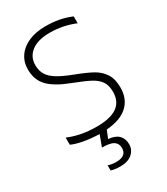

<svg xmlns="http://www.w3.org/2000/svg" viewBox="-231 -814 1011 1162"><g transform="rotate(-30 274.5 -233.0)"><path d="M295 13 273 67Q321 71 344.5 94.5Q368 118 368 157Q368 197 338 222.5Q308 248 255 248Q237 248 219 245.5Q201 243 191 239V203Q200 207 216 209.5Q232 212 247 212Q319 212 319 156Q319 124 295.5 108.5Q272 93 215 93L244 15Q190 14 139 5Q88 -4 55 -19V-69Q142 -32 251 -32Q349 -32 395.5 -65.5Q442 -99 442 -166Q442 -211 423 -239Q404 -267 366.5 -287Q329 -307 251 -337Q151 -375 107 -421Q63 -467 63 -540Q63 -592 90.5 -631.5Q118 -671 168 -692.5Q218 -714 283 -714Q335 -714 378 -706Q421 -698 464 -680V-632Q379 -667 288 -667Q205 -667 160 -632.5Q115 -598 115 -540Q115 -501 132 -473Q149 -445 186.5 -422Q224 -399 292 -373Q366 -345 406.5 -322Q447 -299 470.5 -262Q494 -225 494 -166Q494 -87 443.5 -40.5Q393 6 295 13Z"/></g></svg>

Font: Prompt ExtraLight
Style: Regular
Weight: 275
Designer: Katatrad Team
Foundry: CadsonDemak
Version: Version 1.001